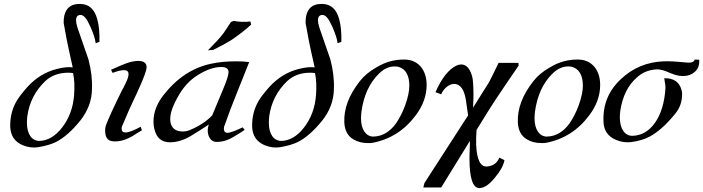

<svg xmlns="http://www.w3.org/2000/svg" viewBox="-20 -717 3578 977"><path d="M486 -504C487 -549 484 -587 475 -619C461 -671 432 -697 387 -697C379 -697 371 -696 362 -695C322 -686 303 -654 304 -600C325 -476 346 -397 350 -374C331 -377 304 -375 269 -366C210 -351 161 -320 120 -275C93 -245 75 -221 64 -202C41 -162 31 -119 32 -72C34 -26 55 5 96 22C123 33 149 36 174 32C211 26 241 17 264 6C307 -16 348 -53 389 -104C427 -152 447 -205 448 -263C450 -312 444 -362 430 -415L374 -577C369 -593 367 -605 367 -613C367 -632 375 -641 390 -641C406 -641 422 -622 439 -583C454 -550 464 -521 467 -497ZM352 -345C359 -312 360 -274 357 -233C352 -168 331 -113 296 -68C261 -23 222 -1 181 0C142 0 117 -34 117 -93C117 -104 118 -115 119 -126C129 -196 159 -255 210 -304C241 -333 280 -347 328 -347C337 -347 345 -346 352 -345Z M726 -375C726 -396 712 -407 683 -407C666 -407 646 -403 623 -395C607 -389 581 -378 545 -362L553 -346C576 -355 595 -360 612 -360C627 -360 634 -353 634 -339C634 -328 629 -313 619 -293C613 -280 607 -268 600 -256C559 -173 533 -116 522 -87C517 -76 515 -64 515 -53C515 -18 528 0 555 2C586 5 619 -4 655 -25C668 -33 683 -43 702 -54L696 -72C661 -53 635 -43 619 -43C606 -43 599 -49 599 -62C599 -65 599 -68 600 -72C627 -137 652 -193 675 -240C709 -313 726 -358 726 -375Z M1058 -128C1029 -98 990 -73 943 -54C933 -50 922 -48 910 -48C873 -48 852 -65 847 -98C843 -129 854 -168 881 -217C909 -270 945 -310 988 -336C1032 -363 1071 -376 1106 -376C1131 -376 1143 -367 1143 -350C1143 -335 1133 -304 1112 -255L1059 -128ZM1248 -401C1227 -404 1205 -405 1182 -405C1134 -405 1090 -401 1051 -392C959 -372 879 -319 811 -232C778 -189 761 -145 761 -98C761 -73 766 -51 777 -30C791 -5 814 7 845 7C883 7 922 -6 962 -32C993 -51 1020 -68 1042 -83V-82C1039 -72 1037 -62 1037 -53C1037 -21 1055 5 1079 5C1110 6 1141 -3 1174 -24C1187 -31 1204 -42 1225 -56L1215 -69C1190 -57 1171 -49 1159 -46C1151 -43 1144 -41 1139 -41C1123 -41 1117 -51 1120 -71C1143 -136 1164 -192 1183 -238ZM1254 -608C1242 -606 1227 -605 1209 -606C1190 -607 1177 -609 1170 -611L1155 -605C1136 -575 1122 -555 1115 -545C1098 -523 1072 -495 1038 -461C1056 -462 1065 -463 1065 -463C1121 -491 1158 -512 1177 -527C1212 -552 1239 -574 1258 -592Z M1717 -504C1718 -549 1715 -587 1706 -619C1692 -671 1663 -697 1618 -697C1610 -697 1602 -696 1593 -695C1553 -686 1534 -654 1535 -600C1556 -476 1577 -397 1581 -374C1562 -377 1535 -375 1500 -366C1441 -351 1392 -320 1351 -275C1324 -245 1306 -221 1295 -202C1272 -162 1262 -119 1263 -72C1265 -26 1286 5 1327 22C1354 33 1380 36 1405 32C1442 26 1472 17 1495 6C1538 -16 1579 -53 1620 -104C1658 -152 1678 -205 1679 -263C1681 -312 1675 -362 1661 -415L1605 -577C1600 -593 1598 -605 1598 -613C1598 -632 1606 -641 1621 -641C1637 -641 1653 -622 1670 -583C1685 -550 1695 -521 1698 -497ZM1583 -345C1590 -312 1591 -274 1588 -233C1583 -168 1562 -113 1527 -68C1492 -23 1453 -1 1412 0C1373 0 1348 -34 1348 -93C1348 -104 1349 -115 1350 -126C1360 -196 1390 -255 1441 -304C1472 -333 1511 -347 1559 -347C1568 -347 1576 -346 1583 -345Z M2096 -131C2133 -180 2151 -232 2151 -285C2151 -360 2109 -413 2040 -414C1989 -415 1941 -402 1895 -374C1860 -354 1832 -331 1811 -304C1756 -234 1729 -164 1732 -94C1734 -54 1749 -25 1778 -8C1799 5 1824 11 1853 11C1861 11 1868 11 1874 10C1965 -7 2039 -54 2096 -131ZM2063 -283C2063 -254 2056 -220 2041 -179C2028 -144 2012 -114 1995 -89C1964 -46 1925 -23 1880 -22C1843 -22 1817 -57 1817 -114C1817 -125 1818 -136 1819 -147C1830 -229 1859 -294 1908 -342C1933 -367 1960 -379 1989 -379C1996 -379 2002 -378 2007 -377C2043 -367 2062 -336 2063 -283Z M2618 -397H2517C2490 -340 2473 -307 2468 -298L2387 -169C2390 -218 2390 -261 2387 -298C2386 -321 2380 -341 2371 -358C2360 -379 2345 -389 2326 -389C2319 -389 2311 -387 2302 -383C2263 -364 2227 -319 2196 -248L2225 -237C2236 -264 2263 -290 2291 -290C2296 -290 2302 -289 2307 -287C2330 -278 2344 -251 2351 -206L2362 -130L2140 214L2134 237H2225L2371 0C2371 11 2371 26 2370 45C2369 66 2369 81 2369 90C2369 190 2386 240 2419 240C2444 240 2470 222 2499 186C2526 154 2542 125 2547 98L2521 85C2510 112 2490 127 2461 130C2426 135 2406 98 2403 19C2402 0 2403 -25 2405 -56C2458 -142 2490 -193 2501 -209C2538 -265 2578 -323 2619 -383Z M2979 -131C3016 -180 3034 -232 3034 -285C3034 -360 2992 -413 2923 -414C2872 -415 2824 -402 2778 -374C2743 -354 2715 -331 2694 -304C2639 -234 2612 -164 2615 -94C2617 -54 2632 -25 2661 -8C2682 5 2707 11 2736 11C2744 11 2751 11 2757 10C2848 -7 2922 -54 2979 -131ZM2946 -283C2946 -254 2939 -220 2924 -179C2911 -144 2895 -114 2878 -89C2847 -46 2808 -23 2763 -22C2726 -22 2700 -57 2700 -114C2700 -125 2701 -136 2702 -147C2713 -229 2742 -294 2791 -342C2816 -367 2843 -379 2872 -379C2879 -379 2885 -378 2890 -377C2926 -367 2945 -336 2946 -283Z M3515 -414C3512 -401 3497 -396 3470 -399C3422 -404 3385 -406 3358 -405C3272 -402 3199 -371 3139 -314C3076 -255 3047 -183 3051 -98C3052 -53 3074 -22 3115 -5C3141 6 3167 9 3192 6C3229 1 3260 -8 3286 -22C3327 -44 3370 -82 3414 -136C3439 -165 3451 -199 3451 -239C3451 -246 3450 -253 3448 -259C3437 -300 3408 -320 3360 -319C3365 -292 3367 -274 3366 -266C3357 -122 3290 -27 3198 -26C3161 -25 3134 -60 3134 -119C3134 -130 3135 -140 3136 -151C3147 -226 3175 -283 3221 -323C3246 -346 3275 -359 3310 -363C3327 -366 3346 -363 3367 -355C3383 -348 3399 -342 3416 -336C3429 -332 3442 -330 3455 -330C3479 -330 3499 -337 3514 -350C3532 -365 3540 -386 3538 -413Z"/></svg>

Font: GFS Pyrsos
Style: Regular
Weight: 400
Designer: George Matthiopoulos
Foundry: George Matthiopoulos
Version: Version 1.0